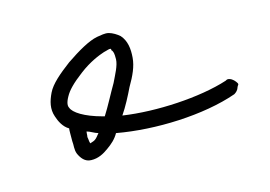

<svg xmlns="http://www.w3.org/2000/svg" viewBox="-20 -281 166 118"><path d="M33.2 -200.2C35.6 -200.2 38.1 -199.2 40.5 -199.2C39.6 -197.3 39.1 -195.8 38.1 -194.8C37.1 -193.8 36.6 -193.8 35.6 -192.9C34.7 -193.8 34.7 -194.8 33.7 -196.8C33.7 -197.8 33.2 -199.2 33.2 -200.2ZM47.9 -251C48.8 -251 47.9 -250 48.8 -250C49.8 -249 50.3 -248.5 51.3 -244.6C52.2 -240.7 50.8 -235.4 49.8 -230C47.9 -223.1 46.4 -215.8 44.4 -209.5H43.9H43C31.7 -209.5 24.4 -211.9 22.5 -214.8C21.5 -215.8 21 -217.8 22 -221.7C22.9 -225.6 25.4 -230 30.3 -236.3C35.6 -243.2 41 -247.1 43.9 -249C45.9 -250 46.9 -251 47.9 -251ZM46.9 -260.7C44.4 -260.7 42 -259.3 39.6 -258.3C34.7 -255.9 28.8 -250 22.5 -242.7C17.1 -235.8 12.7 -229.5 11.7 -224.1C10.7 -218.8 10.7 -213.9 13.7 -209.5C15.6 -206.5 18.6 -203.1 22.5 -202.1C22.5 -201.2 23.4 -198.2 24.4 -194.3C25.4 -191.9 25.4 -189 27.3 -186.5C29.3 -184.1 32.2 -181.6 36.1 -182.6C40.5 -183.6 43.5 -186.5 45.9 -189.5C48.3 -192.4 50.3 -195.3 51.3 -199.2C75.7 -201.2 105.5 -210.4 124 -223.1C125 -224.1 126 -225.6 126 -227.5C126 -228.5 127 -229 126 -230C125 -231 123 -232.4 121.1 -232.4C120.1 -232.4 119.6 -232.4 118.7 -231.4C103 -221.2 76.2 -212.4 55.2 -210C57.1 -215.3 58.6 -222.2 59.6 -227.5C61.5 -234.4 62.5 -240.2 61.5 -245.6C60.5 -251 58.6 -255.9 54.2 -258.8C52.2 -259.8 49.3 -260.7 46.9 -260.7Z"/></svg>

Font: Oshawa
Style: Regular
Weight: 400
Designer: Sadat Fauzi
Foundry: Intuisi Creative
Version: Version 001.000